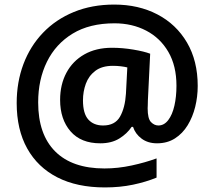

<svg xmlns="http://www.w3.org/2000/svg" viewBox="-20 -734 938 840"><path d="M845 -358Q845 -311 834 -266.5Q823 -222 801 -186Q779 -150 745.5 -128.5Q712 -107 667 -107Q627 -107 599.5 -127.5Q572 -148 562 -179H556Q536 -149 502 -128Q468 -107 419 -107Q334 -107 288.5 -159.5Q243 -212 243 -297Q243 -364 270.5 -415.5Q298 -467 349 -496Q400 -525 470 -525Q516 -525 563.5 -517Q611 -509 637 -499L627 -295Q627 -282 626.5 -272.5Q626 -263 626 -260Q626 -215 640.5 -200Q655 -185 673 -185Q698 -185 716 -208.5Q734 -232 743 -271.5Q752 -311 752 -359Q752 -446 716.5 -507Q681 -568 619.5 -600Q558 -632 481 -632Q372 -632 298 -587Q224 -542 185.5 -464Q147 -386 147 -286Q147 -146 221.5 -71.5Q296 3 437 3Q496 3 556 -10Q616 -23 665 -41V43Q619 62 562 74Q505 86 439 86Q317 86 231 42Q145 -2 99 -84.5Q53 -167 53 -283Q53 -375 82.5 -453.5Q112 -532 168 -590.5Q224 -649 303 -681.5Q382 -714 480 -714Q586 -714 668.5 -671Q751 -628 798 -548Q845 -468 845 -358ZM343 -295Q343 -237 366.5 -211Q390 -185 431 -185Q483 -185 505 -223.5Q527 -262 531 -324L537 -439Q525 -442 508.5 -444Q492 -446 474 -446Q426 -446 397 -424Q368 -402 355.5 -367.5Q343 -333 343 -295Z"/></svg>

Font: Noto Sans Malayalam SemiBold
Style: Regular
Weight: 600
Designer: Jelle Bosma - Monotype Design Team
Foundry: Monotype Imaging Inc.
Version: Version 2.104; ttfautohint (v1.8.4.7-5d5b)